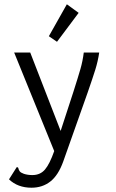

<svg xmlns="http://www.w3.org/2000/svg" viewBox="-20 -702 540 896"><path d="M443 -457Q437 -416 424.5 -376Q412 -336 389 -270L275 52Q252 116 215 145Q178 174 127 174Q63 174 22 135L53 86L59 77L65 81Q67 91 72 97.5Q77 104 91 109Q109 115 131 115Q168 115 190 89Q212 63 233 3L46 -457H121L263 -91L323 -275Q345 -344 355.5 -380.5Q366 -417 371 -457ZM208 -533 292 -682 347 -642 246 -507Z"/></svg>

Font: Vazir Code
Style: Code
Weight: 400
Foundry: DejaVu fonts team - Redesigned by Saber Rastikerdar
Version: Version 1.1.2